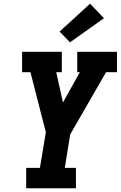

<svg xmlns="http://www.w3.org/2000/svg" viewBox="-20 -1014 650 1034"><path d="M121 0V-110H195L227 -302L204 -391L144 -625H99V-735H313V-625H283L319 -462L410 -625H396V-735H610V-625H551L358 -290L329 -110H389V0ZM357 -786 301 -844 465 -994 540 -916Z"/></svg>

Font: Iosevka Etoile XBdObl
Style: Regular
Weight: 800
Italic angle: -9°
Designer: Belleve Invis
Foundry: Belleve Invis
Version: Version 15.5.2; ttfautohint (v1.8.4)